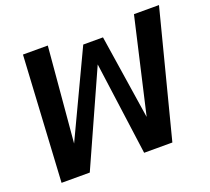

<svg xmlns="http://www.w3.org/2000/svg" viewBox="-115 -813 1048 959"><g transform="rotate(-20 409.0 -334.0)"><path d="M395 -612H500L569 -164L685 -668H818L646 0H496L429 -494L207 0H57L95 -668H227L183 -163Z"/></g></svg>

Font: Rambla
Style: Bold Italic
Weight: 700
Italic angle: -12°
Designer: Martin Sommaruga
Foundry: Martin Sommaruga
Version: Version 1.001